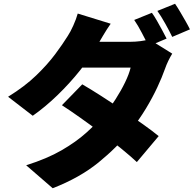

<svg xmlns="http://www.w3.org/2000/svg" viewBox="-20 -898 1040 1020"><path d="M787 -830Q800 -812 814.5 -786.5Q829 -761 842.5 -736Q856 -711 865 -693L770 -653Q754 -684 733.5 -723.5Q713 -763 693 -792ZM910 -878Q923 -859 938 -833.5Q953 -808 967 -783.5Q981 -759 989 -742L895 -702Q880 -733 858 -772.5Q836 -812 816 -840ZM417 -450Q462 -424 518 -388Q574 -352 631.5 -313Q689 -274 739.5 -238Q790 -202 823 -175L707 -37Q675 -67 625.5 -107.5Q576 -148 518.5 -191Q461 -234 406 -273Q351 -312 309 -339ZM895 -613Q885 -597 874.5 -575.5Q864 -554 856 -531Q841 -488 815.5 -433.5Q790 -379 755 -321Q720 -263 675 -206Q603 -116 503.5 -35Q404 46 260 102L119 -20Q230 -55 307 -99.5Q384 -144 438.5 -193Q493 -242 534 -290Q565 -326 594 -371Q623 -416 644.5 -460.5Q666 -505 674 -539H354L408 -676H674Q699 -676 726.5 -679.5Q754 -683 773 -689ZM568 -772Q547 -742 527 -708Q507 -674 497 -657Q461 -594 406 -525Q351 -456 286 -393Q221 -330 154 -283L23 -384Q112 -439 172.5 -497.5Q233 -556 273.5 -610.5Q314 -665 340 -707Q354 -728 369.5 -762.5Q385 -797 393 -826Z"/></svg>

Font: Noto Sans JP Thin Black
Style: Regular
Weight: 900
Version: Version 2.004-H2;hotconv 1.0.118;makeotfexe 2.5.65603